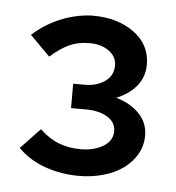

<svg xmlns="http://www.w3.org/2000/svg" viewBox="-37 -741 396 431"><g transform="rotate(5 161.0 -525.5)"><path d="M18 -345ZM296 -448Q296 -425 285 -406Q274 -387 255.5 -373.5Q237 -360 211 -352.5Q185 -345 155 -345Q116 -345 80 -357.5Q44 -370 18 -396Q29 -407 40 -419Q51 -431 62 -442Q83 -422 105.5 -413.5Q128 -405 155 -405Q184 -405 205 -417.5Q226 -430 226 -452Q226 -472 207 -483.5Q188 -495 159 -495H125V-550H152Q178 -550 196.5 -563Q215 -576 215 -599Q215 -619 197.5 -631.5Q180 -644 154 -644Q128 -644 108.5 -635Q89 -626 66 -606Q55 -617 43.5 -628.5Q32 -640 21 -651Q47 -675 81 -689.5Q115 -704 151 -706H157Q212 -706 249 -679Q286 -652 286 -607Q286 -579 269 -558.5Q252 -538 224 -527Q256 -518 276 -497.5Q296 -477 296 -448Z"/></g></svg>

Font: Rosa Sans Medium
Style: Regular
Weight: 500
Designer: Pentagram / MCKL
Foundry: Pentagram / MCKL
Version: Version 1.005;September 16, 2019;FontCreator 11.5.0.2425 64-